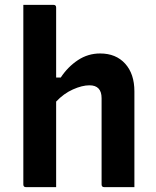

<svg xmlns="http://www.w3.org/2000/svg" viewBox="-20 -770 640 790"><path d="M87 0Q76 0 76 -11V-750H200Q211 -750 211 -739V-451H230Q259 -495 300.5 -522.5Q342 -550 392 -550Q457 -550 495 -508Q533 -466 533 -394V0H409Q398 0 398 -11V-366Q398 -419 348 -419Q318 -419 280 -402Q242 -385 211 -352V0Z"/></svg>

Font: Recursive Mn Lnr St
Style: Bold
Weight: 700
Monospace: yes
Version: Version 1.079;hotconv 1.0.112;makeotfexe 2.5.65598; ttfautoh